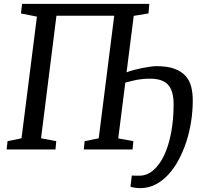

<svg xmlns="http://www.w3.org/2000/svg" viewBox="-20 -763 1036 980"><path d="M18.6 -42.5 89.8 -57.1 168.5 -678.2 86.9 -694.3 92.8 -743.2H742.2L737.8 -694.3L662.6 -682.1L626 -394Q642.1 -400.4 663.8 -406Q685.5 -411.6 707.3 -416Q729 -420.4 748.3 -422.9Q767.6 -425.3 779.3 -425.3Q834.5 -425.3 870.1 -412.1Q905.8 -398.9 926.8 -375.7Q947.8 -352.5 955.8 -320.6Q963.9 -288.6 963.9 -250.5Q963.9 -197.3 955.6 -143.6Q947.3 -89.8 931.2 -40Q915 9.8 891.8 53Q868.7 96.2 838.9 128.4Q809.1 160.6 773.2 179Q737.3 197.3 695.8 197.3Q690.4 197.3 683.3 196.8Q676.3 196.3 669.2 195.3Q662.1 194.3 655.8 192.9Q649.4 191.4 646 189.9L652.8 132.8Q659.2 133.8 669.4 133.8Q679.7 133.8 690.9 133.8Q730.5 133.8 762.9 105.7Q795.4 77.6 818.4 28.6Q841.3 -20.5 853.8 -87.2Q866.2 -153.8 866.2 -230.5Q866.2 -299.8 837.6 -330.6Q809.1 -361.3 748 -361.3Q726.1 -361.3 709.7 -359.9Q693.4 -358.4 679.2 -355.7Q665 -353 651.1 -349.4Q637.2 -345.7 619.6 -341.3L583.5 -56.6L660.6 -42.5L656.7 0H407.7L412.1 -42.5L483.9 -57.1L563 -682.6H268.1L189.5 -57.1L267.1 -42.5L263.2 0H13.7Z"/></svg>

Font: Merriweather
Style: Italic
Weight: 400
Italic angle: -7°
Designer: Eben Sorkin ( eben@eyebytes.com )
Foundry: Eben Sorkin ( eben@eyebytes.com )
Version: Version 1.005; ttfautohint (v0.97) -l 13 -r 13 -G 200 -x 24 